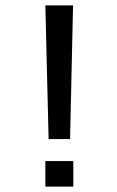

<svg xmlns="http://www.w3.org/2000/svg" viewBox="-20 -687 430 707"><path d="M159 -175 147 -667H249L238 -175ZM147 0V-94H250V0Z"/></svg>

Font: Maven Pro Medium
Style: Regular
Weight: 500
Designer: Joe Prince
Foundry: Joe Prince
Version: Version 2.103